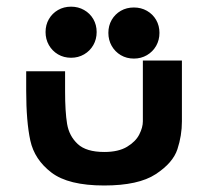

<svg xmlns="http://www.w3.org/2000/svg" viewBox="-20 -570 640 590"><path d="M60.5 -291V-351H180V-289.5Q180 -226.5 186.2 -189.2Q192.5 -152 218.8 -127.5Q245 -103 300.5 -103Q344 -103 370.5 -119Q397 -135 408 -156.8Q419 -178.5 419 -197V-384H539V-197Q539 -153.5 525.2 -111.5Q511.5 -69.5 458.5 -34.8Q405.5 0 300 0Q190 0 138 -39.8Q86 -79.5 73.2 -138Q60.5 -196.5 60.5 -291ZM120 -471.5Q120 -493.5 130.2 -511.2Q140.5 -529 158.2 -539.2Q176 -549.5 198.5 -549.5Q220.5 -549.5 238.5 -539.2Q256.5 -529 266.8 -511.2Q277 -493.5 277 -471.5Q277 -449.5 266.8 -431.5Q256.5 -413.5 238.5 -403Q220.5 -392.5 198.5 -392.5Q176 -392.5 158.2 -403Q140.5 -413.5 130.2 -431.5Q120 -449.5 120 -471.5ZM313 -469Q313 -491 323.2 -508.8Q333.5 -526.5 351.2 -536.8Q369 -547 391.5 -547Q413.5 -547 431.5 -536.8Q449.5 -526.5 459.8 -508.8Q470 -491 470 -469Q470 -447 459.8 -429Q449.5 -411 431.5 -400.5Q413.5 -390 391.5 -390Q369 -390 351.2 -400.5Q333.5 -411 323.2 -429Q313 -447 313 -469Z"/></svg>

Font: JuliaMono Black
Style: Italic
Weight: 900
Italic angle: -9°
Monospace: yes
Designer: cormullion
Foundry: corm
Version: Version 0.057; ttfautohint (v1.8.4)